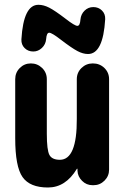

<svg xmlns="http://www.w3.org/2000/svg" viewBox="-20 -790 540 819"><path d="M377.9 -759.8Q400.4 -759.8 415 -745.1Q429.7 -730.5 428.7 -708Q419.9 -559.6 355.5 -559.6Q334 -559.6 310.1 -572.3Q286.1 -585 240.2 -620.1Q201.2 -650.4 189.9 -650.4Q178.7 -650.4 176.8 -623Q174.8 -600.6 158.7 -585.4Q142.6 -570.3 122.1 -570.3Q99.6 -570.3 85 -585Q70.3 -599.6 71.3 -622.1Q80.1 -770.5 144.5 -769.5Q166 -769.5 189.9 -757.3Q213.9 -745.1 259.8 -710Q298.8 -679.7 310.1 -679.7Q321.3 -679.7 323.2 -707Q325.2 -729.5 340.8 -744.6Q356.4 -759.8 377.9 -759.8ZM376 -519.5Q405.3 -519.5 425.3 -500Q445.3 -480.5 445.3 -452.1V-66.4Q445.3 -39.1 425.8 -19.5Q406.2 0 378.9 0H375Q348.6 0 330.1 -18.6Q311.5 -37.1 310.5 -61.5V-69.3Q310.5 -70.3 309.6 -70.3Q307.6 -70.3 307.6 -69.3Q259.8 9.8 184.6 9.8Q107.4 9.8 76.2 -34.7Q44.9 -79.1 44.9 -200.2V-452.1Q44.9 -480.5 64.5 -500Q84 -519.5 111.8 -519.5Q139.6 -519.5 159.7 -500Q179.7 -480.5 179.7 -452.1V-219.7Q179.7 -149.4 190.9 -128.9Q202.1 -108.4 235.4 -108.4Q308.6 -108.4 307.6 -283.2V-452.1Q307.6 -480.5 327.6 -500Q347.7 -519.5 376 -519.5Z"/></svg>

Font: Rounded-X Mgen+ 2m bold
Style: Bold
Weight: 700
Designer: [Source Han Sans]
Ryoko NISHIZUKA  (kana & ideographs); Paul D. Hunt (Latin, Greek & Cyrillic); Wenlong ZHANG  (bopomofo
Version: Version 1.059.20150602